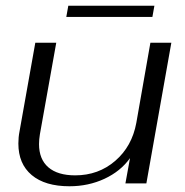

<svg xmlns="http://www.w3.org/2000/svg" viewBox="-20 -639 643 669"><path d="M44 -139Q44 -161 48 -181L103 -490H176L119 -171Q116 -153 116 -137Q116 -84 148.5 -56Q181 -28 242 -28Q323 -28 381.5 -78.5Q440 -129 455 -211L504 -490H577L490 0H417L433 -88Q400 -42 344 -16Q288 10 222 10Q137 10 90.5 -29Q44 -68 44 -139ZM218 -619H518L511 -580H211Z"/></svg>

Font: Fahkwang Light
Style: Italic
Weight: 300
Italic angle: -10°
Version: Version 1.000; ttfautohint (v1.6)